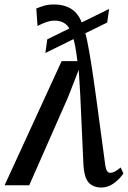

<svg xmlns="http://www.w3.org/2000/svg" viewBox="-52 -827 573 857"><path d="M400.5 10Q363.5 10 343 -13Q322.5 -36 320 -100.5L306.5 -397.5L299.5 -515.5L252.5 -395L78.5 0H-31.5L223 -554H293.5Q285 -627.5 272.2 -666.5Q259.5 -705.5 240.2 -720.2Q221 -735 192 -735Q174 -735 154 -728Q134 -721 115.5 -711L110 -789Q126.5 -796 144.8 -801.5Q163 -807 188.5 -807Q237.5 -807 269.5 -785Q301.5 -763 317 -715Q328.5 -686 337.5 -642.5Q346.5 -599 356 -538.2Q365.5 -477.5 376.5 -396.5L417.5 -92.5Q421 -69 427 -62.2Q433 -55.5 440 -55.5Q449.5 -55.5 460.2 -61Q471 -66.5 486.5 -79.5L499 -52.5Q478.5 -24 453.5 -7Q428.5 10 400.5 10ZM150.5 -590.5 159 -651.5 435 -787 426.5 -726.5Z"/></svg>

Font: Merriweather 20pt Medium
Style: Italic
Weight: 500
Italic angle: -7.8°
Version: Version 2.101